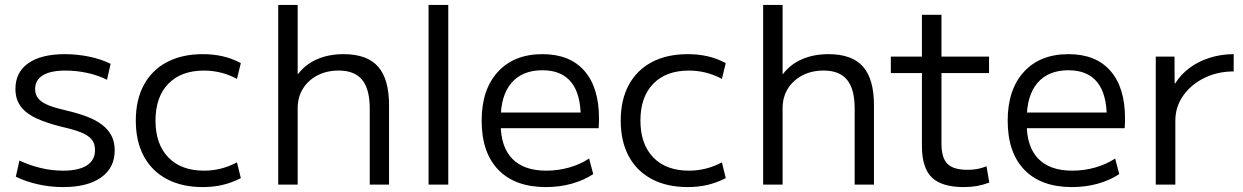

<svg xmlns="http://www.w3.org/2000/svg" viewBox="-20 -750 5051 780"><path d="M236.7 10Q184.3 10 134.3 -1.2Q84.3 -12.3 44.3 -32.3L59 -97.7Q101 -78.1 145.7 -67.4Q190.3 -56.7 236 -56.7Q299.7 -56.7 332.8 -78Q366 -99.4 366 -140Q366 -168.3 351.1 -185Q336.3 -201.6 307 -213Q277.7 -224.3 233.3 -234.3Q173 -249 130.3 -268.1Q87.6 -287.3 65.2 -316.5Q42.7 -345.7 42.7 -388.7Q42.7 -456.7 95.2 -493.3Q147.7 -530 243.3 -530Q293 -530 341.9 -520Q390.7 -510 429.4 -490.7L414.7 -425.9Q378.3 -444.3 334.3 -453.8Q290.4 -463.3 246 -463.3Q185.4 -463.3 154.1 -444.1Q122.7 -425 122.7 -388Q122.7 -363.7 137.4 -347.7Q152 -331.7 180.4 -321Q208.7 -310.4 249.7 -301Q296 -290.4 332.5 -276.5Q369 -262.7 394 -243.7Q419 -224.7 432.5 -199.2Q446 -173.7 446 -139.3Q446 -68.3 390.9 -29.2Q335.7 10 236.7 10Z M804.3 10Q719.3 10 658.2 -22.3Q597 -54.7 564.3 -115.2Q531.7 -175.7 531.7 -260Q531.7 -344.3 564.3 -404.8Q597 -465.3 658.2 -497.7Q719.3 -530 804.3 -530Q846.3 -530 884.2 -521.5Q922 -513 958.4 -493.7L942.7 -429.6Q909 -447.3 876 -455.3Q843 -463.3 809 -463.3Q715.7 -463.3 663.7 -409.6Q611.7 -356 611.7 -260Q611.7 -164.7 663.7 -110.7Q715.7 -56.7 809 -56.7Q843 -56.7 876 -64.7Q909 -72.7 942.7 -90.4L958.4 -26.3Q922 -7.7 884.2 1.2Q846.3 10 804.3 10Z M1110.3 0V-730H1189.3V-449.7H1191.3Q1220.6 -488.5 1268 -509.3Q1315.5 -530 1375.9 -530Q1471.8 -530 1516.4 -478.8Q1561 -427.6 1560.5 -320V0H1482.1V-306.4Q1482.6 -386.8 1451.7 -425.1Q1420.9 -463.4 1356 -463.4Q1307.4 -463.4 1269.8 -443.8Q1232.2 -424.2 1211 -390.3Q1189.8 -356.5 1189.3 -312.3V0Z M1721 0V-730H1801.1V0Z M2198 10Q2072.7 10 2004.7 -60Q1936.7 -130 1936.7 -260Q1936.7 -386 2002.5 -458Q2068.3 -530 2183.7 -530Q2294.7 -530 2354 -462.3Q2413.4 -394.7 2413.4 -268.7Q2413.4 -258.7 2413 -247.6Q2412.7 -236.6 2412 -229.3H1980V-292.7H2354L2339.3 -272Q2339.3 -368.6 2300.1 -416.6Q2261 -464.6 2183.7 -464.6Q2102 -464.6 2058 -413.5Q2014.1 -362.3 2014.1 -266.7V-246.7Q2014.1 -153.4 2061.2 -105Q2108.4 -56.7 2198.7 -56.7Q2247 -56.7 2292 -69.4Q2337 -82.1 2373.3 -106L2390 -42.7Q2352.4 -17.7 2302.9 -3.8Q2253.3 10 2198 10Z M2774.3 10Q2689.3 10 2628.2 -22.3Q2567 -54.7 2534.3 -115.2Q2501.7 -175.7 2501.7 -260Q2501.7 -344.3 2534.3 -404.8Q2567 -465.3 2628.2 -497.7Q2689.3 -530 2774.3 -530Q2816.3 -530 2854.2 -521.5Q2892 -513 2928.4 -493.7L2912.7 -429.6Q2879 -447.3 2846 -455.3Q2813 -463.3 2779 -463.3Q2685.7 -463.3 2633.7 -409.6Q2581.7 -356 2581.7 -260Q2581.7 -164.7 2633.7 -110.7Q2685.7 -56.7 2779 -56.7Q2813 -56.7 2846 -64.7Q2879 -72.7 2912.7 -90.4L2928.4 -26.3Q2892 -7.7 2854.2 1.2Q2816.3 10 2774.3 10Z M3080.3 0V-730H3159.3V-449.7H3161.3Q3190.6 -488.5 3238 -509.3Q3285.5 -530 3345.9 -530Q3441.8 -530 3486.4 -478.8Q3531 -427.6 3530.5 -320V0H3452.1V-306.4Q3452.6 -386.8 3421.7 -425.1Q3390.9 -463.4 3326 -463.4Q3277.4 -463.4 3239.8 -443.8Q3202.2 -424.2 3181 -390.3Q3159.8 -356.5 3159.3 -312.3V0Z M3895.6 10Q3806 10 3765.6 -29.1Q3725.3 -68.1 3725.3 -156.7V-453.3H3599V-520H3725.3V-690H3804.7V-520H3998V-453.3H3804.7V-166.7Q3804.7 -108.8 3829 -84.4Q3853.4 -60.1 3910.3 -60.1Q3931.7 -60.1 3949.8 -63.4Q3968 -66.7 3987.7 -74.4L3999 -8.3Q3973 1.3 3948.7 5.7Q3924.3 10 3895.6 10Z M4335 10Q4209.7 10 4141.7 -60Q4073.7 -130 4073.7 -260Q4073.7 -386 4139.5 -458Q4205.3 -530 4320.7 -530Q4431.7 -530 4491 -462.3Q4550.4 -394.7 4550.4 -268.7Q4550.4 -258.7 4550 -247.6Q4549.7 -236.6 4549 -229.3H4117V-292.7H4491L4476.3 -272Q4476.3 -368.6 4437.1 -416.6Q4398 -464.6 4320.7 -464.6Q4239 -464.6 4195 -413.5Q4151.1 -362.3 4151.1 -266.7V-246.7Q4151.1 -153.4 4198.2 -105Q4245.4 -56.7 4335.7 -56.7Q4384 -56.7 4429 -69.4Q4474 -82.1 4510.3 -106L4527 -42.7Q4489.4 -17.7 4439.9 -3.8Q4390.3 10 4335 10Z M4675.3 0V-520H4751.4L4751.9 -411.1H4754.2Q4777.1 -447.9 4813.1 -474.5Q4849.2 -501.1 4895.2 -515.5Q4941.3 -530 4991.9 -530V-459.8Q4926 -459.8 4872.1 -433.1Q4818.1 -406.4 4786.4 -361Q4754.8 -315.7 4754.8 -259.9V0Z"/></svg>

Font: M PLUS 2 Thin
Style: Regular
Weight: 100
Designer: Coji Morishita
Foundry: UNDERFOREST DESIGN
Version: Version 1.001